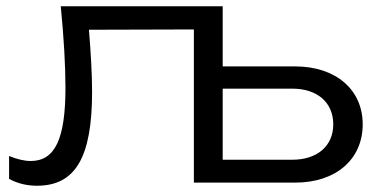

<svg xmlns="http://www.w3.org/2000/svg" viewBox="-20 -583 1204 613"><path d="M691 -371V-563H174C184 -462 189 -371 189 -303C189 -138 155 -69 78 -69C57 -69 33 -75 9 -85V-12C36 3 66 10 98 10C221 10 274 -81 274 -290C274 -344 270 -415 264 -488L599 -489V0H923C1052 0 1138 -74 1138 -186C1138 -297 1052 -371 922 -371ZM691 -300H913C993 -300 1044 -256 1044 -186C1044 -117 993 -73 913 -73H691Z"/></svg>

Font: Bounded Light
Style: Regular
Weight: 300
Designer: Vlad Churkin
Version: Version 3.0